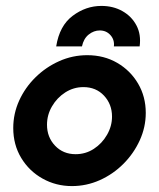

<svg xmlns="http://www.w3.org/2000/svg" viewBox="-20 -618 540 652"><path d="M224.3 13.9Q170.1 13.9 124.7 -11.5Q79.2 -36.8 52.1 -81.6Q25 -126.4 25 -183.3Q25 -231.9 45.1 -276.4Q65.3 -320.8 100.7 -355.6Q136.1 -390.3 181.2 -410.4Q226.4 -430.6 276.4 -430.6Q333.3 -430.6 378.1 -404.5Q422.9 -378.5 449 -334Q475 -289.6 475 -234.7Q475 -186.1 454.5 -141.3Q434 -96.5 399 -61.5Q363.9 -26.4 318.8 -6.2Q273.6 13.9 224.3 13.9ZM236.8 -94.4Q270.8 -94.4 298.6 -112.5Q326.4 -130.6 343.4 -160.1Q360.4 -189.6 360.4 -222.2Q360.4 -263.9 333.3 -293.1Q306.2 -322.2 263.2 -322.2Q229.9 -322.2 201.7 -304.2Q173.6 -286.1 156.6 -256.9Q139.6 -227.8 139.6 -194.4Q139.6 -152.1 167 -123.3Q194.4 -94.4 236.8 -94.4ZM170.8 -460.4Q181.9 -530.6 226.7 -564.2Q271.5 -597.9 324.3 -597.9Q364.6 -597.9 395.8 -580.2Q427.1 -562.5 443.4 -531.6Q459.7 -500.7 454.2 -460.4H366.7Q369.4 -482.6 355.2 -498.6Q341 -514.6 318.8 -514.6Q298.6 -514.6 281.2 -500.7Q263.9 -486.8 258.3 -460.4Z"/></svg>

Font: Afacad
Style: Bold Italic
Weight: 700
Italic angle: -14°
Designer: Kristian Moeller
Foundry: Dicotype
Version: Version 1.000; ttfautohint (v1.8.4.7-5d5b)